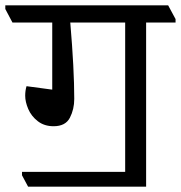

<svg xmlns="http://www.w3.org/2000/svg" viewBox="-51 -665 682 724"><path d="M611 -593V-580H500V39H55L32 -4V-17H421V-580H214Q229 -404 229 -292Q229 -253 212.5 -221Q196 -189 151 -189Q116 -189 91.5 -208Q67 -227 55.5 -254Q44 -281 44 -304Q44 -323 49 -340L146 -327V-580H-4L-31 -631V-645H583Z"/></svg>

Font: Grenzecho Serif
Style: Serif-Regular
Weight: 400
Designer: Dan Reynolds
Foundry: Dan Reynolds
Version: Version 1.001; ttfautohint (v1.1) -l 5 -r 5 -G 72 -x 0 -D la